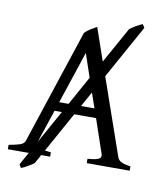

<svg xmlns="http://www.w3.org/2000/svg" viewBox="-86 -762 766 908"><g transform="rotate(10 297.5 -308.0)"><path d="M345.2 -333 305.2 -261.2H370.1ZM133.3 -59.6 221.2 -217.3H186ZM245.6 -261.2 322.3 -399.9 284.2 -512.2 200.7 -261.2ZM536.1 -677.2 393.6 -419.9 521 -54.2Q523.4 -47.4 527.8 -42Q532.2 -36.6 539.6 -32.7Q546.9 -28.8 558.1 -25.9Q569.3 -22.9 585 -21V0H378.9V-21Q417 -23.4 431.6 -30.8Q446.3 -38.1 440.9 -54.2L385.3 -217.3H280.8L173.8 -24.4Q180.7 -23.4 187.7 -22.7Q194.8 -22 203.1 -21V0H160.2L137.2 42Q132.8 45.9 124.8 51Q116.7 56.2 107.9 61.3Q99.1 66.4 90.6 70.6Q82 74.7 76.2 76.7L66.9 60.5L100.6 0H0V-21Q33.2 -26.9 52.7 -33.2Q72.3 -39.6 77.1 -54.2L258.8 -604Q270 -616.2 286.6 -626.2Q303.2 -636.2 315.9 -643.1L370.1 -486.3L466.3 -659.2Q480.5 -669.4 496.1 -678.7Q511.7 -688 525.9 -693.4Z"/></g></svg>

Font: Gentium Plus
Style: Regular
Weight: 400
Designer: J. Victor Gaultney, Annie Olsen, Iska Routamaa
Foundry: SIL International
Version: Version 1.510